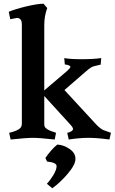

<svg xmlns="http://www.w3.org/2000/svg" viewBox="-20 -738 614 1028"><path d="M217 -602V-254L338 -357Q357 -374 357 -380Q357 -389 327 -393L324 -427Q355 -421 417.5 -421Q480 -421 522 -427L519 -392Q498 -387 483 -383.5Q468 -380 443 -358L325 -256L491 -76Q513 -52 532 -42L574 -27L566 9Q501 0 453.5 0Q406 0 348 9L340 -27Q349 -28 360 -34Q371 -40 371 -48Q371 -56 352 -76L217 -224V-76Q217 -63 220 -58Q223 -53 232 -47Q244 -38 280 -27L273 9Q190 0 156 0Q122 0 37 9L29 -27Q65 -35 82 -47Q97 -56 97 -76V-607Q97 -642 70 -642L35 -635L27 -675Q63 -690 122 -704Q181 -718 213 -718L233 -695Q217 -653 217 -602ZM260 270 231 246Q249 227 266 199Q283 171 283 151.5Q283 132 232 127L223 108Q234 91 253.5 68.5Q273 46 287 36Q321 38 352.5 59.5Q384 81 384 112.5Q384 144 342.5 192.5Q301 241 260 270Z"/></svg>

Font: Buenard
Style: Bold
Weight: 700
Foundry: FontFuror
Version: Version 1.002 2011